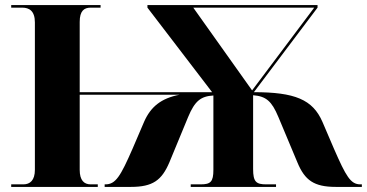

<svg xmlns="http://www.w3.org/2000/svg" viewBox="-20 -734 1441 754"><path d="M24 0H364V-10H336C310 -10 293 -26 293 -67V-362H685C613 -348 572 -315 546 -256L501 -151C453 -41 434 -10 394 -10H391V0H494C580 0 615 -26 645 -96L719 -275C745 -337 768 -356 818 -359V-67C818 -20 807 -10 768 -10H729V0H1064V-10H1025C986 -10 974 -20 974 -70V-360C1025 -356 1047 -337 1073 -275L1148 -96C1177 -26 1213 0 1299 0H1401V-10H1395C1357 -10 1339 -41 1291 -151L1246 -256C1208 -343 1138 -372 977 -372L1227 -704V-714H559V-704L813 -372H293V-648C293 -691 310 -704 336 -704H375V-714H24V-704H67C95 -704 117 -691 117 -646V-67C117 -26 98 -10 72 -10H24ZM970 -379 739 -704H1214Z"/></svg>

Font: Noto Serif Display ExtraBold
Style: Regular
Weight: 800
Designer: Monotype Design Team
Foundry: Monotype Imaging Inc.
Version: Version 2.009